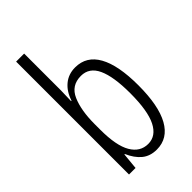

<svg xmlns="http://www.w3.org/2000/svg" viewBox="-236 -832 914 914"><g transform="rotate(-45 221.5 -375.0)"><path d="M122 -512Q122 -496 121 -478Q120 -460 120 -442H123Q138 -489 170 -515.5Q202 -542 247 -542Q323 -542 361.5 -472.5Q400 -403 400 -269Q400 -132 360.5 -61Q321 10 246 10Q201 10 171.5 -14.5Q142 -39 123 -83H120L112 0H68V-760H122ZM238 -494Q173 -494 147.5 -435.5Q122 -377 122 -285V-248Q122 -140 152 -89Q182 -38 236 -38Q289 -38 317.5 -94.5Q346 -151 346 -270Q346 -381 320 -437.5Q294 -494 238 -494Z"/></g></svg>

Font: Noto Sans Tamil ExtraCondensed Light
Style: Regular
Weight: 300
Width: 2
Designer: Jelle Bosma - Monotype Design Team
Foundry: Monotype Imaging Inc.
Version: Version 2.004; ttfautohint (v1.8.4.7-5d5b)